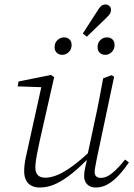

<svg xmlns="http://www.w3.org/2000/svg" viewBox="-20 -825 601 858"><path d="M158 13Q137 13 121 5Q105 -3 96.5 -19.5Q88 -36 88 -60Q88 -87 95 -120.5Q102 -154 109 -184L168 -451L175 -435L59 -439L63 -461L208 -490L222 -480L158 -198Q154 -177 149 -154Q144 -131 141 -110.5Q138 -90 138 -77Q138 -55 148.5 -43Q159 -31 183 -31Q207 -31 236.5 -43Q266 -55 305 -83.5Q344 -112 395 -161L400 -135H392Q345 -85 305 -52.5Q265 -20 229.5 -3.5Q194 13 158 13ZM407 13Q385 13 370.5 -0.5Q356 -14 356 -38Q356 -54 359.5 -70.5Q363 -87 370 -118H368L402 -278Q413 -327 422.5 -376.5Q432 -426 441 -475L479 -489L490 -482L413 -118Q410 -101 406.5 -84Q403 -67 403 -56Q403 -43 410.5 -36.5Q418 -30 431 -30Q455 -30 481 -51Q507 -72 539 -112L556 -99Q535 -68 511.5 -42.5Q488 -17 462.5 -2Q437 13 407 13ZM258 -580Q244 -580 234 -589Q224 -598 224 -614Q224 -634 237 -646Q250 -658 266 -658Q281 -658 290.5 -649Q300 -640 300 -624Q300 -605 287.5 -592.5Q275 -580 258 -580ZM368 -661 350 -675 415 -776Q421 -786 426.5 -792.5Q432 -799 438 -802Q444 -805 451 -805Q461 -805 468.5 -798.5Q476 -792 476 -781Q476 -774 473.5 -768Q471 -762 466 -756.5Q461 -751 455 -745ZM450 -580Q436 -580 426 -589Q416 -598 416 -614Q416 -634 428.5 -646Q441 -658 458 -658Q473 -658 482.5 -649Q492 -640 492 -624Q492 -605 479.5 -592.5Q467 -580 450 -580Z"/></svg>

Font: Source Serif 4 18pt Light
Style: Italic
Weight: 300
Italic angle: -12°
Designer: Frank Grießhammer
Foundry: Adobe Systems Incorporated
Version: Version 4.004;hotconv 1.0.116;makeotfexe 2.5.65601